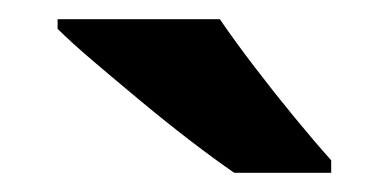

<svg xmlns="http://www.w3.org/2000/svg" viewBox="-20 -786 405 200"><path d="M209 -766Q224 -744 245 -716.5Q266 -689 287 -663.5Q308 -638 325 -619V-606H224Q205 -619 179.5 -638.5Q154 -658 127.5 -680Q101 -702 77.5 -722Q54 -742 40 -756V-766Z"/></svg>

Font: Noto Sans Georgian Bold
Style: Regular
Weight: 700
Designer: Monotype Design Team, Akaki Razmadze
Foundry: Google LLC
Version: Version 2.005; ttfautohint (v1.8.4.7-5d5b)